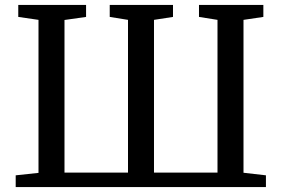

<svg xmlns="http://www.w3.org/2000/svg" viewBox="-20 -763 1148 783"><path d="M44 0V-48L137 -58V-682L54.5 -694V-743H331V-694L243 -681.5V-59H502V-682L427.5 -694V-743H685.5V-694L608 -682V-59H867V-682L791.5 -694V-743H1054V-694L973 -682V-58.5L1064.5 -48V0Z"/></svg>

Font: Merriweather 24pt
Style: Regular
Weight: 400
Designer: Eben Sorkin
Foundry: Eben Sorkin
Version: Version 2.100